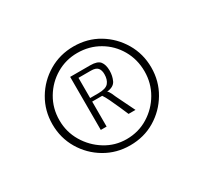

<svg xmlns="http://www.w3.org/2000/svg" viewBox="-79 -697 557 525"><g transform="rotate(-30 200.0 -435.0)"><path d="M199.5 -279Q156.5 -279 121 -300Q85.5 -321 64.5 -356.5Q43.5 -392 43.5 -435Q43.5 -478 64.5 -513.5Q85.5 -549 121 -570Q156.5 -591 199.5 -591Q243.5 -591 278.5 -570Q313.5 -549 334.5 -513.5Q355.5 -478 355.5 -435Q355.5 -392 334.5 -356.5Q313.5 -321 278.5 -300Q243.5 -279 199.5 -279ZM199.4 -298.6Q237.4 -298.6 267.9 -317.5Q298.4 -336.3 316.3 -367.2Q334.2 -398.2 334.2 -435Q334.2 -472.8 316.3 -503.8Q298.4 -534.7 267.8 -552.5Q237.3 -570.4 199.5 -570.4Q163.4 -570.4 132.9 -552.5Q102.4 -534.6 84 -503.7Q65.6 -472.7 65.6 -435Q65.6 -398.2 84 -367.2Q102.4 -336.2 132.9 -317.4Q163.4 -298.6 199.4 -298.6ZM150.4 -355.9V-523.4H213.7Q236.7 -523.4 244.6 -513.2Q252.5 -503 252.5 -484.5Q252.5 -468 246 -454Q239.4 -440.1 217.8 -437.8Q221.7 -435.6 225.9 -426.8Q230.1 -418 231.5 -414.2L260 -355.9H238.1Q233.1 -367.9 226.1 -383.6Q219.2 -399.4 212.4 -413.4Q205.7 -427.4 200.4 -434.8H168.8V-355.9ZM168.8 -446H194.5Q218.7 -446 227 -456Q235.3 -465.9 235.3 -483.1Q235.3 -495.8 229.4 -502.8Q223.4 -509.8 207.9 -509.8H168.8Z"/></g></svg>

Font: Alumni Sans SC Thin
Style: Regular
Weight: 100
Designer: Robert E. Leuschke
Foundry: Robert E. Leuschke
Version: Version 1.018